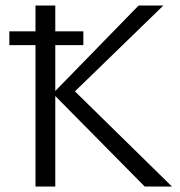

<svg xmlns="http://www.w3.org/2000/svg" viewBox="-20 -678 655 698"><path d="M506 0 172 -338 484 -658H574L231 -325L237 -361L605 0ZM109 0V-658H181V0ZM14 -514V-564H283V-514Z"/></svg>

Font: Ysabeau Office
Style: Regular
Weight: 400
Designer: Christian Thalmann (Catharsis Fonts)
Version: Version 2.001;gftools[0.9.30]; featfreeze: tnum,lnum,ss02